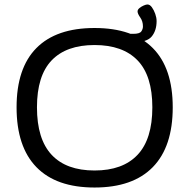

<svg xmlns="http://www.w3.org/2000/svg" viewBox="-20 -831 844 857"><path d="M402 6Q231 6 142.5 -85Q54 -176 54 -352Q54 -527 142.5 -616.5Q231 -706 402 -706Q573 -706 662 -616.5Q751 -527 751 -352Q751 -176 662 -85Q573 6 402 6ZM402 -70Q528 -70 594 -140Q660 -210 660 -352Q660 -493 594 -561.5Q528 -630 402 -630Q276 -630 210.5 -561.5Q145 -493 145 -352Q145 -210 210.5 -140Q276 -70 402 -70ZM534 -642V-680H575Q603 -680 610.5 -690.5Q618 -701 618 -713Q618 -736 606 -753Q594 -770 594 -780Q594 -788 602.5 -795Q611 -802 621.5 -806.5Q632 -811 638 -811Q649 -811 658 -798.5Q667 -786 673 -769Q679 -752 679 -737Q679 -695 657.5 -668.5Q636 -642 575 -642Z"/></svg>

Font: Asap Semi Expanded
Style: Regular
Weight: 400
Width: 6
Designer: Pablo Cosgaya
Foundry: Omnibus-Type
Version: Version 3.001; ttfautohint (v1.8.4.7-5d5b)